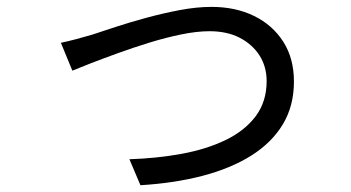

<svg xmlns="http://www.w3.org/2000/svg" viewBox="-20 -526 1040 569"><path d="M160.4 -399.2Q182.8 -403.8 206.5 -410.2Q230.1 -416.5 253.9 -423.5Q280.1 -432.1 321.8 -445.9Q363.5 -459.6 412.7 -473Q461.9 -486.4 512.2 -496Q562.6 -505.6 606.8 -505.6Q678 -505.6 733 -478.7Q787.9 -451.8 819.5 -402.3Q851.1 -352.9 851.1 -284.4Q851.1 -212.1 818.2 -157.6Q785.3 -103 724.6 -64.9Q663.9 -26.8 580.5 -5Q497.2 16.8 396.2 22.9L363.5 -54.1Q444.8 -56.7 518.1 -70.1Q591.3 -83.5 648.2 -110.8Q705 -138.1 737.6 -181.4Q770.2 -224.8 770.2 -285.6Q770.2 -328.5 749 -361.7Q727.8 -394.8 690.2 -414.2Q652.5 -433.5 600.9 -433.5Q563.9 -433.5 517.7 -424.1Q471.5 -414.7 422.9 -399.7Q374.4 -384.7 329.3 -368.4Q284.3 -352.1 249 -338.4Q213.6 -324.7 194.4 -316.6Z"/></svg>

Font: Noto Sans KR Thin
Style: Regular
Weight: 100
Designer: Ryoko NISHIZUKA 西塚涼子 (kana, bopomofo & ideographs); Paul D. Hunt (Latin, Greek & Cyrillic); Sandoll Communications 산돌커뮤니
Foundry: Adobe
Version: Version 2.004-H2;hotconv 1.0.118;makeotfexe 2.5.65603